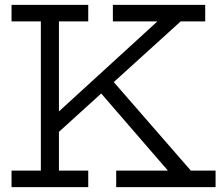

<svg xmlns="http://www.w3.org/2000/svg" viewBox="-20 -772 923 792"><path d="M27.6 -683.6V-752H344V-683.6H223.1V-68.4H344V0H27.6V-68.4H148.5V-683.6ZM426.6 -459.5 767.1 -68.4H869.3V0H459.3V-68.4H672.5L383.4 -402.6ZM182.5 -275.3 629.2 -683.6H445.6V-752H826.5V-683.6H725.1L206.5 -213.1Z"/></svg>

Font: Hepta Slab ExtraLight
Style: Regular
Weight: 200
Designer: Michael LaGattuta
Foundry: Michael LaGattuta
Version: Version 1.100